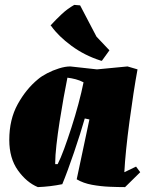

<svg xmlns="http://www.w3.org/2000/svg" viewBox="-20 -754 621 786"><path d="M135 12Q89 -7 53.5 -56.5Q18 -106 18 -181Q18 -265 52.5 -327.5Q87 -390 136 -430Q150 -442 173 -454Q196 -466 221.5 -474Q247 -482 268 -482Q295 -479 322.5 -476Q350 -473 377 -470L502 -482L543 -470Q535 -427 526.5 -371.5Q518 -316 510 -256.5Q502 -197 496.5 -143Q491 -89 489 -49L537 -72L554 -49L492 12Q464 12 428 10.5Q392 9 356.5 2.5Q321 -4 294 -20L346 -265L327 -269Q319 -241 307.5 -204.5Q296 -168 283 -130Q270 -92 257.5 -58Q245 -24 235 0Q186 10 135 12ZM216 -82Q228 -105 242.5 -144.5Q257 -184 272.5 -232Q288 -280 301 -328.5Q314 -377 322 -417Q307 -425 290 -429.5Q273 -434 256 -436Q249 -402 240.5 -354.5Q232 -307 224 -256Q216 -205 211 -160Q206 -115 206 -88V-82ZM397 -505 392 -506Q326 -527 272.5 -566.5Q219 -606 190 -647L187 -650Q210 -675 233 -696.5Q256 -718 284 -734L308 -732L375 -604L428 -548Z"/></svg>

Font: Labrada Black
Style: Italic
Weight: 900
Italic angle: -7°
Designer: Mercedes Jáuregui
Foundry: Omnibus-Type Team
Version: Version 1.000; ttfautohint (v1.8.4.7-5d5b)